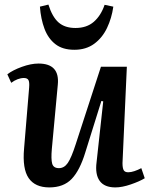

<svg xmlns="http://www.w3.org/2000/svg" viewBox="-20 -803 657 837"><path d="M12 -479Q35 -497 75 -511.5Q115 -526 148 -526Q241 -526 232 -434L206 -154Q202 -109 207.5 -89.5Q213 -70 237 -70Q260 -70 275.5 -92.5Q291 -115 310 -174L420 -512H533L514 -92Q514 -71 519 -61.5Q524 -52 539 -52Q551 -52 566 -57Q581 -62 596 -70L611 -26Q588 -12 550 1Q512 14 483 14Q435 14 414.5 -14.5Q394 -43 401 -96L430 -361L422 -363L352 -139Q328 -60 292.5 -23Q257 14 195 14Q133 14 105 -26.5Q77 -67 85 -156L107 -421Q109 -445 104 -454Q99 -463 84 -463Q71 -463 56.5 -457.5Q42 -452 29 -442ZM304 -586Q253 -586 221.5 -610.5Q190 -635 174 -677.5Q158 -720 154 -774L191 -783Q208 -729 235.5 -705Q263 -681 309 -681Q358 -681 389 -708Q420 -735 436 -782L474 -774Q467 -724 446.5 -681Q426 -638 390.5 -612Q355 -586 304 -586Z"/></svg>

Font: Literata 36pt SemiBold
Style: Italic
Weight: 600
Italic angle: -2°
Designer: Latin by Veronika Burian and Jose Scaglione. Greek by Irene Vlachou. Cyrillic by Vera Evstafieva
Foundry: TypeTogether
Version: Version 3.002